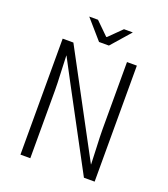

<svg xmlns="http://www.w3.org/2000/svg" viewBox="-148 -924 896 1027"><g transform="rotate(20 300.0 -410.0)"><path d="M277.8 -710 182.1 -819.8H231.9L304.2 -749H308.1L379.9 -819.8H430.2L334 -710ZM88.9 0V-660.2H149.9L460.9 -80.1H461.9Q461.4 -107.4 458.3 -174.3Q455.1 -241.2 455.1 -276.9V-660.2H511.2V0H450.2L209 -450.2L139.2 -582H138.2Q138.7 -553.2 141.8 -487.8Q145 -422.4 145 -387.2V0Z"/></g></svg>

Font: Office Code Pro D Light
Style: Regular
Weight: 300
Designer: Nathan Rutzky & Paul D. Hunt
Foundry: Adobe Systems Incorporated
Version: Version 1.004;PS 001.004;hotconv 1.0.70;makeotf.lib2.5.58329